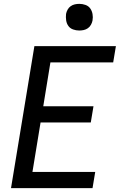

<svg xmlns="http://www.w3.org/2000/svg" viewBox="-20 -974 640 994"><path d="M37 0 158 -735H580L566 -651H241L204 -424H464L450 -340H190L148 -84H473L459 0ZM390 -816Q374 -816 358.5 -821.5Q343 -827 334 -839.5Q325 -852 322.5 -868.5Q320 -885 322 -902Q324 -913 330 -924Q336 -935 346 -942Q356 -949 367.5 -951.5Q379 -954 391 -954Q407 -954 422.5 -948.5Q438 -943 447 -930.5Q456 -918 459 -901.5Q462 -885 459 -868Q457 -857 451 -846Q445 -835 435 -828Q425 -821 413.5 -818.5Q402 -816 390 -816Z"/></svg>

Font: Iosevka Aile Medium
Style: Italic
Weight: 500
Italic angle: -9°
Designer: Belleve Invis
Foundry: Belleve Invis
Version: Version 31.1.0; ttfautohint (v1.8.4)